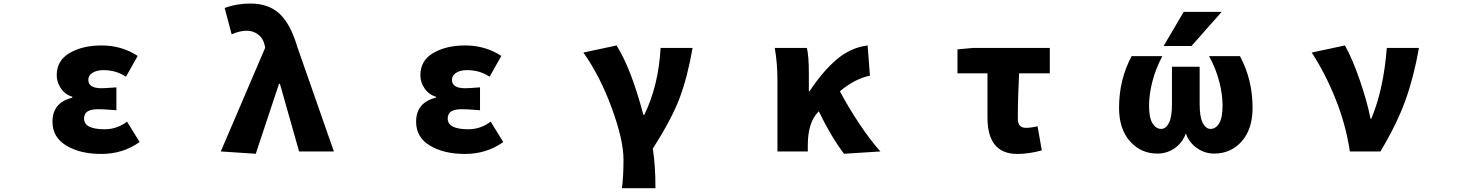

<svg xmlns="http://www.w3.org/2000/svg" viewBox="-20 -833 8040 1056"><path d="M537.1 13.7Q420.9 13.7 344.7 -32.2Q268.6 -78.1 268.6 -163.1Q268.6 -269.5 377.9 -295.9V-300.8Q336.9 -313.5 314.5 -347.7Q292 -381.8 292 -418.9Q292 -500 362.8 -541.5Q433.6 -583 539.1 -583Q649.4 -583 737.3 -525.4L672.9 -411.1Q618.2 -447.3 549.8 -447.3Q511.7 -447.3 488.8 -432.6Q465.8 -418 465.8 -393.6Q465.8 -347.7 539.1 -347.7Q554.7 -347.7 620.1 -352.5V-226.6Q609.4 -227.5 588.9 -229Q568.4 -230.5 551.8 -231.4Q535.2 -232.4 521.5 -232.4Q480.5 -232.4 461.4 -220.2Q442.4 -208 442.4 -180.7Q442.4 -122.1 555.7 -122.1Q624 -122.1 678.7 -164.1L748 -51.8Q656.2 13.7 537.1 13.7Z M1386.7 12.7 1194.3 0 1438.5 -570.3 1435.5 -585Q1427.7 -622.1 1399.9 -643.1Q1372.1 -664.1 1336.9 -664.1Q1299.8 -664.1 1253.9 -644.5L1215.8 -789.1Q1281.2 -813.5 1357.4 -813.5Q1457 -813.5 1517.6 -757.3Q1578.1 -701.2 1615.2 -575.2L1816.4 0H1625L1519.5 -372.1H1514.6Z M2537.1 13.7Q2420.9 13.7 2344.7 -32.2Q2268.6 -78.1 2268.6 -163.1Q2268.6 -269.5 2377.9 -295.9V-300.8Q2336.9 -313.5 2314.5 -347.7Q2292 -381.8 2292 -418.9Q2292 -500 2362.8 -541.5Q2433.6 -583 2539.1 -583Q2649.4 -583 2737.3 -525.4L2672.9 -411.1Q2618.2 -447.3 2549.8 -447.3Q2511.7 -447.3 2488.8 -432.6Q2465.8 -418 2465.8 -393.6Q2465.8 -347.7 2539.1 -347.7Q2554.7 -347.7 2620.1 -352.5V-226.6Q2609.4 -227.5 2588.9 -229Q2568.4 -230.5 2551.8 -231.4Q2535.2 -232.4 2521.5 -232.4Q2480.5 -232.4 2461.4 -220.2Q2442.4 -208 2442.4 -180.7Q2442.4 -122.1 2555.7 -122.1Q2624 -122.1 2678.7 -164.1L2748 -51.8Q2656.2 13.7 2537.1 13.7Z M3585 202.1H3400.4Q3409.2 141.6 3409.2 43.9Q3409.2 -63.5 3344.2 -240.2Q3279.3 -417 3188.5 -543.9L3371.1 -583Q3451.2 -456.1 3518.6 -201.2H3523.4Q3601.6 -360.4 3613.3 -569.3H3789.1Q3761.7 -411.1 3718.3 -294.9Q3674.8 -178.7 3570.3 -15.6Q3585 74.2 3585 202.1Z M4822.3 0 4622.1 12.7Q4550.8 -81.1 4483.4 -220.7L4481.4 -218.8Q4422.9 -160.2 4422.9 -35.2V0H4255.9V-391.6Q4255.9 -486.3 4241.2 -569.3H4418Q4428.7 -524.4 4428.7 -426.8V-331.1H4432.6Q4503.9 -439.5 4581.1 -505.4Q4658.2 -571.3 4752 -583L4764.6 -417Q4680.7 -399.4 4599.6 -331.1Q4644.5 -245.1 4706.1 -152.8Q4767.6 -60.5 4822.3 0Z M5575.2 13.7Q5411.1 13.7 5411.1 -186.5V-429.7H5246.1V-561.5L5331.1 -569.3H5753.9V-429.7H5585Q5578.1 -296.9 5578.1 -179.7Q5578.1 -129.9 5622.1 -129.9Q5652.3 -129.9 5686.5 -138.7L5710 -5.9Q5638.7 13.7 5575.2 13.7Z M6658.2 11.7Q6601.6 11.7 6556.6 -23.4Q6517.6 -53.7 6502 -99.6Q6486.3 -53.7 6448.2 -23.4Q6403.3 11.7 6345.7 11.7Q6254.9 11.7 6194.8 -55.7Q6134.8 -123 6134.8 -240.2Q6134.8 -395.5 6204.1 -524.4H6373Q6336.9 -457 6318.4 -385.7Q6299.8 -314.5 6299.8 -252Q6299.8 -185.5 6318.8 -154.8Q6337.9 -124 6366.2 -124Q6392.6 -124 6409.2 -157.2Q6425.8 -190.4 6425.8 -258.8V-465.8H6578.1V-258.8Q6578.1 -189.5 6595.2 -156.7Q6612.3 -124 6637.7 -124Q6667 -124 6685.5 -154.8Q6704.1 -185.5 6704.1 -252Q6704.1 -314.5 6685.5 -385.7Q6667 -457 6629.9 -524.4H6799.8Q6869.1 -395.5 6869.1 -240.2Q6869.1 -123 6809.6 -55.7Q6750 11.7 6658.2 11.7ZM6699.2 -767.6 6533.2 -580.1H6379.9L6490.2 -767.6Z M7572.3 0H7404.3Q7381.8 -149.4 7324.7 -291Q7267.6 -432.6 7194.3 -543.9L7377 -583Q7418 -510.7 7459 -391.6Q7500 -272.5 7517.6 -180.7H7522.5Q7589.8 -341.8 7607.4 -569.3H7784.2Q7755.9 -409.2 7709.5 -280.3Q7663.1 -151.4 7572.3 0Z"/></svg>

Font: GenEi Gothic M Heavy
Style: Regular
Weight: 800
Designer: o_tamon (Modified); [Source Han Sans]
Ryoko NISHIZUKA  (kana & ideographs); Paul D. Hunt (Latin, Greek & Cyrillic); Wenl
Version: Version 1.1a;Original Version 1.004